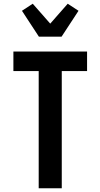

<svg xmlns="http://www.w3.org/2000/svg" viewBox="-20 -1012 540 1032"><path d="M188 0V-630H52V-735H448V-630H312V0ZM189 -815 98 -954 156 -992 250 -885 344 -992 402 -954 311 -815Z"/></svg>

Font: Iosevka Term Curly Extrabold
Style: Regular
Weight: 800
Designer: Belleve Invis
Foundry: Belleve Invis
Version: Version 32.3.0